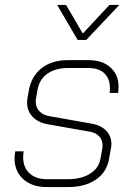

<svg xmlns="http://www.w3.org/2000/svg" viewBox="-20 -751 546 779"><path d="M39 -109Q39 -122 42 -137H76Q74 -121 74 -113Q74 -72 99.5 -48Q125 -24 170 -24H255Q310 -24 345 -46Q380 -68 387 -104L395 -148Q396 -152 396 -161Q396 -184 382 -198.5Q368 -213 343 -217L173 -247Q134 -254 112 -277.5Q90 -301 90 -334Q90 -344 91 -350L97 -385Q108 -443 149.5 -475Q191 -507 255 -507H340Q395 -507 428 -477.5Q461 -448 461 -400Q461 -383 459 -374H425Q426 -381 426 -393Q426 -432 403.5 -453.5Q381 -475 340 -475H255Q204 -475 171.5 -451.5Q139 -428 132 -385L126 -350Q125 -346 125 -338Q125 -315 140.5 -299Q156 -283 184 -279L354 -249Q391 -242 411.5 -220Q432 -198 432 -166Q432 -160 430 -148L422 -104Q412 -51 368 -21.5Q324 8 255 8H170Q110 8 74.5 -24Q39 -56 39 -109ZM212 -731H248L316 -615L424 -731H464L330 -589H295Z"/></svg>

Font: Bai Jamjuree ExtraLight
Style: Italic
Weight: 275
Italic angle: -10°
Version: Version 1.000; ttfautohint (v1.6)